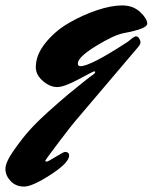

<svg xmlns="http://www.w3.org/2000/svg" viewBox="-106 -310 563 708"><path d="M351 -188Q314 -181 247.5 -140Q181 -99 181 -76Q181 -66 191 -66Q227 -66 359 -152Q366 -156 374 -163Q389 -176 395.5 -176Q402 -176 407 -168.5Q412 -161 412 -153.5Q412 -146 402.5 -135.5Q393 -125 287 0.5Q181 126 171.5 136.5Q162 147 114 210Q61 280 61 283Q61 286 66 286Q71 286 99 268.5Q127 251 134 250Q149 251 149 263Q149 290 81 334Q13 378 -17 378Q-47 378 -66 358.5Q-85 339 -86 314.5Q-87 290 -55.5 245Q-24 200 3.5 169.5Q31 139 71.5 102.5Q112 66 143 40Q221 -24 235 -33Q245 -40 245 -43.5Q245 -47 241.5 -47Q238 -47 184.5 -18Q131 11 104.5 11Q78 11 52 -11.5Q26 -34 26 -62Q26 -107 61 -151Q96 -195 146.5 -224.5Q197 -254 250.5 -272Q304 -290 344.5 -290Q385 -290 411 -265.5Q437 -241 437 -222.5Q437 -204 351 -188Z"/></svg>

Font: Mrs Sheppards
Style: Regular
Weight: 400
Version: Version 1.000